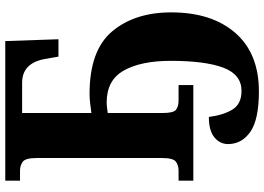

<svg xmlns="http://www.w3.org/2000/svg" viewBox="-157 -597 1003 729"><g transform="rotate(-90 344.5 -232.5)"><path d="M362 249Q506 249 584 159.5Q662 70 662 -84Q662 -222 590 -308Q518 -394 352 -394Q335 -394 314.5 -391.5Q294 -389 280 -387V-650H395Q469 -650 485 -564L494 -512H560L553 -714H23V-658H61Q81 -658 95 -647.5Q109 -637 109 -595V-119Q109 -77 95.5 -66.5Q82 -56 61 -56H23V0H386V-56H328Q304 -56 292 -66Q280 -76 280 -115V-325Q290 -326 300 -327.5Q310 -329 320 -329Q405 -329 441.5 -263.5Q478 -198 478 -86Q478 45 452 114Q426 183 364 183Q314 183 293 148.5Q272 114 265 59Q213 59 187.5 80Q162 101 162 132Q162 184 208.5 216.5Q255 249 362 249Z"/></g></svg>

Font: Noto Serif SemiCondensed Extra
Style: Regular
Weight: 800
Width: 4
Designer: Monotype Design Team
Foundry: Monotype Imaging Inc.
Version: Version 1.002